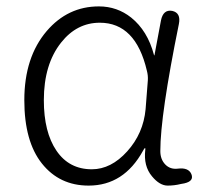

<svg xmlns="http://www.w3.org/2000/svg" viewBox="-20 -567 642 600"><path d="M257 13Q166 13 111 -56Q56 -125 56 -254Q56 -388 126 -470Q192 -547 289 -547Q346 -547 390 -512Q441 -471 461 -396Q462 -391 463 -396L483 -503Q490 -538 518 -533Q546 -527 539 -492Q481 -207 481 -95Q481 -69 496.5 -53Q512 -37 536 -40Q569 -44 578 -23Q587 -1 556 6L545 8Q525 13 504 13Q479 13 455 -16Q428 -48 434 -99Q435 -104 433 -104Q431 -104 427 -96Q367 13 257 13ZM267 -38Q327 -38 377.5 -94Q428 -150 435 -226L442 -316Q443 -331 439 -346Q404 -496 292 -496Q220 -496 171 -434Q117 -366 117 -254Q117 -154 156.5 -96Q196 -38 267 -38Z"/></svg>

Font: Resource Han Rounded JP Light
Style: Regular
Weight: 300
Designer: Cyano Hao (round all glyphs); Ryoko NISHIZUKA 西塚涼子 (kana, bopomofo & ideographs); Paul D. Hunt (Latin, Greek & Cyrillic)
Foundry: Cyano Hao
Version: 0.990